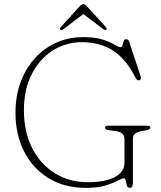

<svg xmlns="http://www.w3.org/2000/svg" viewBox="-20 -894 782 931"><path d="M624.5 -9Q624.5 17 610 17Q598.5 17 595.2 5.5Q592 -6 590 -17.8Q588 -29.5 580.5 -29.5Q571.5 -29.5 550.2 -17.8Q529 -6 491.8 5.5Q454.5 17 397 17Q291.5 17 214.8 -30.5Q138 -78 96.5 -160.2Q55 -242.5 55 -347Q55 -453.5 97.5 -536.2Q140 -619 214.2 -666.5Q288.5 -714 384.5 -714Q442 -714 479 -701.8Q516 -689.5 536 -677.2Q556 -665 564 -665Q572 -665 574.2 -674.8Q576.5 -684.5 579.5 -694.2Q582.5 -704 592.5 -704Q602 -704 606.5 -691.5L662.5 -522Q664.5 -515 661.8 -509.8Q659 -504.5 652.5 -504.5Q643.5 -504.5 638 -515.5Q591.5 -608 528 -648.8Q464.5 -689.5 376.5 -689.5Q299 -689.5 235.2 -648.8Q171.5 -608 133.8 -534Q96 -460 96 -360.5Q96 -252.5 137 -174Q178 -95.5 247.8 -53Q317.5 -10.5 404 -10.5Q491 -10.5 537.2 -35.5Q583.5 -60.5 583.5 -105V-220Q583.5 -251.5 545 -257.5L506.5 -263Q489 -265.5 489 -275Q489 -284.5 504.5 -284.5H693.5Q709 -284.5 709 -275Q709 -266.5 692 -263L663.5 -257.5Q643 -253 633.8 -244.8Q624.5 -236.5 624.5 -220ZM494.5 -749.5Q489.5 -746 481.5 -752L384 -826L287 -752Q278.5 -746 273.5 -749.5Q266.5 -754 274 -762L365 -862Q375.5 -874 385 -874Q393 -874 403 -862L494 -762Q501 -754 494.5 -749.5Z"/></svg>

Font: Fraunces 9pt Soft Thin
Style: Regular
Weight: 100
Version: Version 1.000;[b76b70a41]